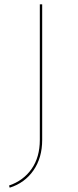

<svg xmlns="http://www.w3.org/2000/svg" viewBox="-20 -678 364 892"><path d="M165 -658H176V-28Q176 55 135.5 113.5Q95 172 25 194L22 184Q89 161 127 106.5Q165 52 165 -28Z"/></svg>

Font: Ysabeau Infant Hairline
Style: Regular
Weight: 100
Designer: Christian Thalmann (Catharsis Fonts)
Version: Version 0.003